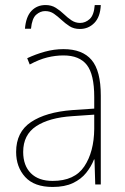

<svg xmlns="http://www.w3.org/2000/svg" viewBox="-20 -732 498 762"><path d="M232 -537Q307 -537 343.5 -494Q380 -451 380 -353V0H358L355 -99H353Q342 -71 322 -46Q302 -21 269.5 -5.5Q237 10 189 10Q116 10 80 -29.5Q44 -69 44 -129Q44 -208 103 -247.5Q162 -287 266 -295L354 -301V-347Q354 -437 324.5 -474.5Q295 -512 232 -512Q200 -512 167.5 -504Q135 -496 98 -476L88 -501Q122 -517 158.5 -527Q195 -537 232 -537ZM267 -271Q175 -265 123.5 -231Q72 -197 72 -129Q72 -75 102.5 -44.5Q133 -14 189 -14Q276 -14 314.5 -71.5Q353 -129 354 -220V-277ZM79 -618Q83 -666 105 -689Q127 -712 161 -712Q184 -712 201.5 -701Q219 -690 233.5 -676Q248 -662 263.5 -651.5Q279 -641 298 -641Q319 -641 336 -656.5Q353 -672 356 -712H380Q378 -665 354.5 -641Q331 -617 297 -617Q273 -617 256 -628Q239 -639 224 -653Q209 -667 194 -677.5Q179 -688 159 -688Q140 -688 123.5 -673.5Q107 -659 103 -618Z"/></svg>

Font: Noto Sans Myanmar SemiCondensed Thin
Style: Regular
Weight: 100
Width: 4
Designer: Monotype Design Team
Foundry: Monotype Imaging Inc.
Version: Version 2.107; ttfautohint (v1.8.4.7-5d5b)